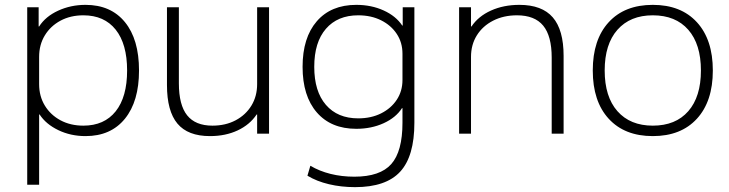

<svg xmlns="http://www.w3.org/2000/svg" viewBox="-20 -550 2999 790"><path d="M332 -530Q436 -530 494 -459Q552 -388 552 -260Q552 -133 494 -61.5Q436 10 332 10Q271 10 220 -14.5Q169 -39 143 -79H141V210H92V-520H139V-441H141Q167 -482 219 -506Q271 -530 332 -530ZM323 -487Q270 -487 229 -465Q188 -443 164.5 -404.5Q141 -366 141 -316V-204Q141 -154 164.5 -115.5Q188 -77 229 -55Q270 -33 323 -33Q409 -33 456 -92Q503 -151 503 -260Q503 -369 456 -428Q409 -487 323 -487Z M844 10Q753 10 710 -41.5Q667 -93 667 -200V-520H716V-207Q716 -118 750 -75.5Q784 -33 854 -33Q908 -33 949.5 -55Q991 -77 1014.5 -115.5Q1038 -154 1038 -204V-520H1087V0H1038V-79H1036Q1008 -37 958 -13.5Q908 10 844 10Z M1441 220Q1384 220 1333.5 208Q1283 196 1245 173L1257 132Q1294 154 1340 165.5Q1386 177 1438 177Q1544 177 1590 125Q1636 73 1636 -45V-105H1634Q1609 -66 1558.5 -43Q1508 -20 1446 -20Q1342 -20 1283.5 -87.5Q1225 -155 1225 -275Q1225 -395 1283.5 -462.5Q1342 -530 1446 -530Q1508 -530 1558.5 -507Q1609 -484 1635 -445H1637V-520H1685V-45Q1685 93 1626.5 156.5Q1568 220 1441 220ZM1454 -63Q1507 -63 1548 -83.5Q1589 -104 1612.5 -139.5Q1636 -175 1636 -221V-329Q1636 -375 1612.5 -410.5Q1589 -446 1548 -466.5Q1507 -487 1454 -487Q1369 -487 1321 -431.5Q1273 -376 1273 -275Q1273 -174 1321 -118.5Q1369 -63 1454 -63Z M1869 0V-520H1918V-441H1920Q1948 -483 2000 -506.5Q2052 -530 2117 -530Q2210 -530 2254.5 -478.5Q2299 -427 2299 -320V0H2250V-313Q2250 -402 2215 -444.5Q2180 -487 2107 -487Q2052 -487 2009 -465Q1966 -443 1942 -404.5Q1918 -366 1918 -316V0Z M2666 10Q2550 10 2484.5 -61.5Q2419 -133 2419 -260Q2419 -387 2484.5 -458.5Q2550 -530 2666 -530Q2782 -530 2847.5 -458.5Q2913 -387 2913 -260Q2913 -133 2847.5 -61.5Q2782 10 2666 10ZM2666 -33Q2760 -33 2812 -92.5Q2864 -152 2864 -260Q2864 -368 2812 -427.5Q2760 -487 2666 -487Q2573 -487 2520.5 -427.5Q2468 -368 2468 -260Q2468 -152 2520.5 -92.5Q2573 -33 2666 -33Z"/></svg>

Font: M PLUS 1 Light
Style: Regular
Weight: 300
Designer: Coji Morishita
Foundry: UNDERFOREST DESIGN
Version: Version 1.001